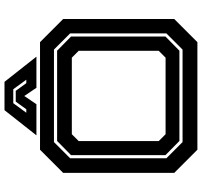

<svg xmlns="http://www.w3.org/2000/svg" viewBox="-42 -856 898 854"><g transform="rotate(-90 407.0 -429.0)"><path d="M168 0 65 -103V-597L168 -700H646.5L749.5 -597V-103L646.5 0ZM202 -66H613.5L685.5 -138V-566L613.5 -638H202L130 -566V-138ZM207 -80 144 -142V-562L207 -624H608.5L671.5 -562V-142L608.5 -80ZM237 -141.5H577.5L608 -172V-528L577.5 -558.5H237L206.5 -528V-172ZM344 -858H470L582 -716H443.5L407 -770L370.5 -716H232ZM375 -819 332.5 -761H348L382 -808H430L464 -761H479.5L437 -819Z"/></g></svg>

Font: Tourney Expanded Regular
Style: Bold
Weight: 700
Width: 7
Designer: Tyler Finck
Foundry: Etcetera Type Co
Version: Version 1.010; ttfautohint (v1.8.3)